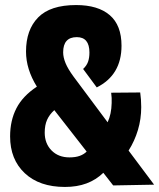

<svg xmlns="http://www.w3.org/2000/svg" viewBox="-20 -730 631 760"><path d="M237 10Q136 10 78 -44.5Q20 -99 20 -190Q20 -253 45 -301.5Q70 -350 126 -387Q83 -456 83 -526Q83 -612 131 -661Q179 -710 281 -710Q368 -710 414.5 -670Q461 -630 461 -549Q461 -433 363 -384L309 -457Q323 -470 328.5 -485.5Q334 -501 334 -522Q334 -583 284 -583Q230 -583 230 -523Q230 -503 239.5 -480Q249 -457 271 -427L406 -246Q421 -278 422 -322Q423 -342 420 -363L535 -364Q539 -336 539 -306Q539 -259 526 -215.5Q513 -172 489 -134L590 1L428 4L389 -46Q360 -18 322.5 -4Q285 10 237 10ZM157 -205Q157 -162 184 -134.5Q211 -107 255 -107Q279 -107 295.5 -113Q312 -119 323 -130L195 -294Q176 -277 166.5 -256Q157 -235 157 -205Z"/></svg>

Font: Georama SemiCondensed
Style: Bold
Weight: 700
Width: 4
Designer: Jean-Baptiste Levee
Foundry: Production Type
Version: Version 1.000